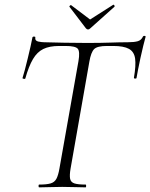

<svg xmlns="http://www.w3.org/2000/svg" viewBox="-20 -807 647 827"><path d="M149 0Q146 0 146 -6Q146 -12 149 -12Q181 -12 198 -17Q215 -22 223 -37Q231 -52 236 -81L318 -544Q325 -585 315 -597Q305 -609 262 -609H235Q193 -609 166.5 -596Q140 -583 122 -552.5Q104 -522 89 -469Q88 -466 82 -467.5Q76 -469 77 -471Q81 -483 87 -506Q93 -529 99.5 -555.5Q106 -582 111.5 -606.5Q117 -631 120 -647Q122 -650 127.5 -649.5Q133 -649 132 -646Q130 -631 145 -628Q160 -625 171 -625Q208 -624 257.5 -623Q307 -622 354 -622Q414 -622 455 -623.5Q496 -625 530 -625Q558 -625 573.5 -629.5Q589 -634 596 -650Q598 -653 603 -652.5Q608 -652 607 -648Q603 -634 597 -609.5Q591 -585 585 -557.5Q579 -530 574.5 -506.5Q570 -483 568 -471Q567 -468 561.5 -468.5Q556 -469 557 -473Q566 -525 562 -554.5Q558 -584 535.5 -596.5Q513 -609 468 -609H441Q399 -609 385.5 -595.5Q372 -582 365 -542L284 -81Q279 -52 282 -37Q285 -22 300.5 -17Q316 -12 349 -12Q351 -12 351 -6Q351 0 349 0Q329 0 304 -1Q279 -2 248 -2Q220 -2 194.5 -1Q169 0 149 0ZM350 -685 279 -778Q278 -780 281.5 -783Q285 -786 286 -785L368 -723L467 -786Q470 -788 472.5 -784Q475 -780 473 -778L369 -685Q359 -675 350 -685Z"/></svg>

Font: Cormorant Infant Light
Style: Italic
Weight: 300
Italic angle: -10°
Designer: Christian Thalmann (Catharsis Fonts)
Foundry: Catharsis Fonts
Version: Version 4.001